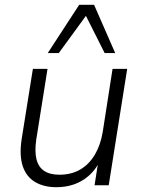

<svg xmlns="http://www.w3.org/2000/svg" viewBox="-20 -772 593 800"><path d="M215 8Q163 8 126.5 -13.5Q90 -35 75 -79Q60 -123 70 -191L117 -485H178L131 -190Q124 -141 132 -108.5Q140 -76 164 -60Q188 -44 227 -44Q278 -44 315 -66Q352 -88 375.5 -128Q399 -168 408 -222L449 -485H510L433 0H374L392 -115H402Q379 -57 330 -24.5Q281 8 215 8ZM179 -551 310 -752H372L460 -551H416L338 -706L225 -551Z"/></svg>

Font: Nunito Sans 12pt ExtraLight 12pt Light
Style: Italic
Weight: 300
Italic angle: -9°
Version: Version 3.101;gftools[0.9.27]